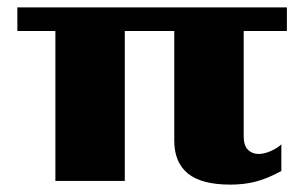

<svg xmlns="http://www.w3.org/2000/svg" viewBox="-20 -490 832 520"><path d="M452 -109V-406H318V0H130V-406H27V-470H757V-406H640V-121Q640 -96 651.5 -84.5Q663 -73 680 -73Q695 -73 712.5 -80.5Q730 -88 742 -99V-27Q706 -7 674 1.5Q642 10 604 10Q526 10 489 -20Q452 -50 452 -109Z"/></svg>

Font: Taviraj ExtraBold
Style: Regular
Weight: 800
Designer: Katatrad Team
Foundry: CadsonDemak
Version: Version 1.001